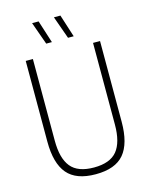

<svg xmlns="http://www.w3.org/2000/svg" viewBox="-138 -1030 878 1127"><g transform="rotate(-15 301.5 -467.0)"><path d="M302 9Q183.5 9 129.8 -54.2Q76 -117.5 76 -249.5V-740H119.5V-243.5Q119.5 -136 162 -84Q204.5 -32 302 -32Q400 -32 442.5 -84Q485 -136 485 -243.5V-740H527.5V-249.5Q527.5 -117.5 474.2 -54.2Q421 9 302 9ZM351 -807 302 -944.5H341.5L385.5 -807ZM218.5 -807 169.5 -944.5H209L253 -807Z"/></g></svg>

Font: Encode Sans Condensed Condensed ExtraLight
Style: Regular
Weight: 200
Width: 3
Designer: Multiple Designers
Foundry: Impallari Type
Version: Version 3.000; ttfautohint (v1.8.3) -l 8 -r 50 -G 200 -x 14 